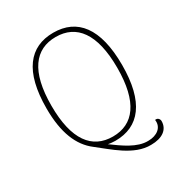

<svg xmlns="http://www.w3.org/2000/svg" viewBox="-193 -831 1024 1096"><g transform="rotate(-30 319.0 -283.0)"><path d="M484 134C557 134 603 102 603 46C603 33 592 18 574 22C582 74 539 106 481 106C407 108 334 53 271 7C283 10 306 12 319 12C476 12 568 -100 568 -344C568 -588 476 -700 319 -700C162 -700 70 -588 70 -344C70 -184 113 -81 192 -21C268 37 370 137 484 134ZM319 -16C183 -16 102 -118 102 -344C102 -570 183 -672 319 -672C455 -672 536 -570 536 -344C536 -118 455 -16 319 -16Z"/></g></svg>

Font: Arima Koshi Thin
Style: Regular
Weight: 250
Designer: Joana Correia and Natanael Gama
Foundry: NDISCOVER
Version: Version 1.019;PS 001.019;hotconv 1.0.88;makeotf.lib2.5.64775